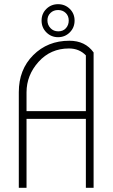

<svg xmlns="http://www.w3.org/2000/svg" viewBox="-20 -899 542 919"><path d="M314 -744Q291 -721 258 -721Q225 -721 202 -744Q179 -767 179 -800.5Q179 -834 202 -856.5Q225 -879 258 -879Q291 -879 314 -856.5Q337 -834 337 -800.5Q337 -767 314 -744ZM309 -801Q309 -823 294.5 -837Q280 -851 258 -851Q236 -851 221.5 -837Q207 -823 207 -801.5Q207 -780 221.5 -764.5Q236 -749 259 -749Q282 -749 295.5 -764Q309 -779 309 -801ZM428 -648V0H391V-330H107V0H70V-458Q70 -566 139 -635Q208 -704 312 -704Q388 -704 428 -648ZM391 -367V-634Q359 -667 310 -667Q222 -667 164.5 -603Q107 -539 107 -457V-367Z"/></svg>

Font: Bubbler One
Style: Regular
Weight: 400
Designer: Brenda Gallo (gbrenda1987@gmail.com)
Foundry: Brenda Gallo
Version: Version 1.003